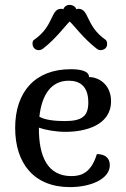

<svg xmlns="http://www.w3.org/2000/svg" viewBox="-20 -751 516 785"><path d="M272 -31C174 -31 139 -112 139 -225V-229C165 -220 205 -212 249 -212C327 -212 434 -238 434 -337C434 -406 383 -436 344 -436C344 -463 303 -468 269 -468C125 -468 42 -377 42 -228C42 -83 119 14 266 14C351 14 429 -19 429 -76C429 -107 407 -121 376 -121C353 -45 313 -31 272 -31ZM261 -421C306 -421 341 -399 341 -332C341 -276 316 -256 244 -256C208 -256 163 -260 141 -274C151 -365 190 -421 261 -421ZM292 -713C289 -724 277 -731 264 -731C252 -731 242 -723 239 -713C235 -715 233 -715 230 -715C186 -715 202 -645 119 -588C113 -584 113 -577 113 -572C113 -557 124 -546 138 -546C144 -546 151 -548 157 -553C210 -594 250 -650 265 -663C280 -650 321 -594 374 -553C380 -548 385 -546 390 -546C403 -546 418 -553 418 -571C418 -578 416 -585 412 -588C330 -645 345 -715 301 -715C298 -715 296 -715 292 -713Z"/></svg>

Font: Milonga
Style: Regular
Weight: 400
Designer: Pablo Impallari, Brenda Gallo, Rodrigo Fuenzalida
Foundry: Pablo Impallari, Brenda Gallo, Rodrigo Fuenzalida
Version: Version 1.000